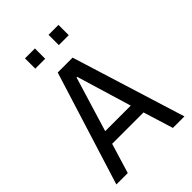

<svg xmlns="http://www.w3.org/2000/svg" viewBox="-252 -986 1095 1095"><g transform="rotate(-45 296.0 -438.5)"><path d="M21 0 236 -688H356L570 0H477L421 -181H168L113 0ZM191 -260H397L297 -592H292ZM161 -794V-877H241V-794ZM351 -794V-877H431V-794Z"/></g></svg>

Font: Saira Semi Condensed
Style: Regular
Weight: 400
Width: 4
Designer: Hector Gatti with collaboration of the Omnibus-Type team
Foundry: Omnibus-Type
Version: Version 1.001; ttfautohint (v1.8)